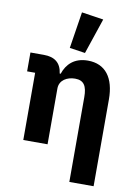

<svg xmlns="http://www.w3.org/2000/svg" viewBox="-107 -884 823 1153"><g transform="rotate(10 305.0 -308.0)"><path d="M430 -796 297 -816 262 -593 357 -579ZM231 0V-340C231 -392 278 -417 326 -417C380 -417 399 -384 399 -317V200H547V-329C547 -461 490 -537 383 -537C300 -537 255 -491 235 -431H229C221 -495 182 -525 116 -525H34V-410H83V0Z"/></g></svg>

Font: LVC Sans
Style: Bold
Weight: 700
Designer: Mike Abbink, Paul van der Laan, Pieter van Rosmalen
Foundry: Bold Monday
Version: Version 3.0